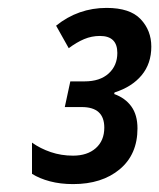

<svg xmlns="http://www.w3.org/2000/svg" viewBox="-20 -874 403 486"><path d="M165 -408Q133 -408 106.5 -415Q80 -422 61 -434V-513Q82 -498 108.5 -489Q135 -480 165 -480Q201 -480 222.5 -499Q244 -518 244 -551Q244 -603 187 -603H144L158 -668H194Q233 -668 255 -688Q277 -708 277 -740Q277 -783 233 -783Q212 -783 193 -775Q174 -767 154 -752L122 -809Q178 -854 250 -854Q309 -854 336 -825.5Q363 -797 363 -756Q363 -713 338.5 -683.5Q314 -654 270 -640L269 -636Q297 -626 312.5 -604.5Q328 -583 328 -549Q328 -483 283 -445.5Q238 -408 165 -408Z"/></svg>

Font: Noto Sans Condensed SemiBold
Style: Italic
Weight: 600
Width: 3
Italic angle: -12°
Designer: Monotype Design Team
Foundry: Monotype Imaging Inc.
Version: Version 2.013; ttfautohint (v1.8.4.7-5d5b)